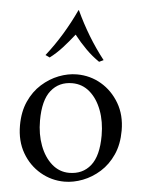

<svg xmlns="http://www.w3.org/2000/svg" viewBox="-53 -778 642 836"><g transform="rotate(5 267.5 -359.5)"><path d="M274 -455Q332 -455 380.5 -426.5Q429 -398 459 -347Q489 -296 489 -228Q489 -168 468.5 -122.5Q448 -77 414 -46.5Q380 -16 339.5 -0.5Q299 15 260 15Q203 15 154 -13.5Q105 -42 75.5 -93Q46 -144 46 -212Q46 -272 66.5 -317.5Q87 -363 121 -393.5Q155 -424 195 -439.5Q235 -455 274 -455ZM277 -25Q336 -25 370 -67.5Q404 -110 404 -199Q404 -260 385.5 -309Q367 -358 334 -386.5Q301 -415 257 -415Q199 -415 165 -372.5Q131 -330 131 -241Q131 -181 149.5 -132Q168 -83 201 -54Q234 -25 277 -25ZM365 -518Q334 -539 306 -567Q278 -595 253 -627Q228 -595 202.5 -567Q177 -539 149 -518L130 -527Q167 -574 198.5 -626Q230 -678 256 -734H258Q284 -678 315.5 -626Q347 -574 384 -527Z"/></g></svg>

Font: Bona Nova
Style: Regular
Weight: 400
Designer: Mateusz Machalski
Foundry: Capitalics
Version: Version 4.001; ttfautohint (v1.8.3)